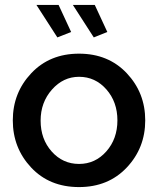

<svg xmlns="http://www.w3.org/2000/svg" viewBox="-20 -750 642 780"><path d="M361 -598 276 -730H365L416 -620ZM213 -598 128 -730H218L269 -620ZM301 10Q181 10 106.5 -69.5Q32 -149 32 -261Q32 -373 107 -452.5Q182 -532 301 -532Q420 -532 495 -452.5Q570 -373 570 -261Q570 -149 495 -69.5Q420 10 301 10ZM145 -260Q145 -185 190 -134.5Q235 -84 301 -84Q367 -84 412 -135Q457 -186 457 -261Q457 -336 412 -387Q367 -438 301 -438Q237 -438 191 -386Q145 -334 145 -260Z"/></svg>

Font: Raleway
Style: Regular
Weight: 600
Designer: Matt McInerney, Pablo Impallari, Rodrigo Fuenzalida
Foundry: Matt McInerney, Pablo Impallari, Rodrigo Fuenzalida
Version: Version 1.000;PS 001.001;hotconv 1.0.56; ttfautohint (v1.5)